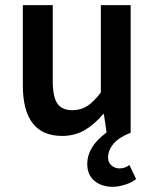

<svg xmlns="http://www.w3.org/2000/svg" viewBox="-20 -511 596 739"><path d="M414.1 208Q371.1 208 343.5 185.1Q315.9 162.1 315.9 120.1Q315.9 53.2 390.1 -1L379.9 -71.8H377Q342.3 -30.8 304.4 -9.3Q266.6 12.2 219.2 12.2Q67.9 12.2 67.9 -183.1V-491.2H183.1V-198.2Q183.1 -138.2 200.7 -112.5Q218.3 -86.9 258.8 -86.9Q290.5 -86.9 315.2 -102.5Q339.8 -118.2 368.2 -154.8V-491.2H482.9V0Q438.5 17.1 417.2 42Q396 66.9 396 95.2Q396 114.7 409.2 126Q422.4 137.2 439.9 137.2Q461.4 137.2 478 124L503.9 178.2Q487.8 191.4 461.7 199.7Q435.5 208 414.1 208Z"/></svg>

Font: Toshiba Sans Medium
Style: Regular
Weight: 500
Designer: Paul D. Hunt
Foundry: Toshiba Corporation
Version: Version 2.020;PS 2.0;hotconv 1.0.86;makeotf.lib2.5.63406